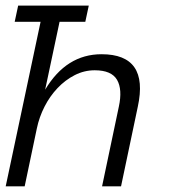

<svg xmlns="http://www.w3.org/2000/svg" viewBox="-44 -657 610 677"><path d="M20 -637.2H269L256.8 -580.1H166L115.2 -340.8Q189.9 -465.8 314 -465.8Q481.9 -465.8 441.9 -280.8L382.8 0H315.9L375 -280.8Q388.2 -341.8 368.7 -375.5Q349.1 -409.2 290 -409.2Q252.9 -409.2 219.5 -392.1Q186 -375 158.9 -346.4Q131.8 -317.9 113 -281Q94.2 -244.1 85.9 -204.1L43 0H-23.9L99.1 -580.1H7.8Z"/></svg>

Font: Anonymous Pro
Style: Italic
Weight: 400
Italic angle: -12°
Monospace: yes
Designer: Mark Simonson
Version: Version 1.003